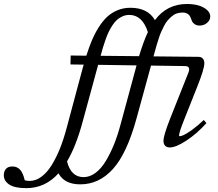

<svg xmlns="http://www.w3.org/2000/svg" viewBox="-296 -746 1118 986"><path d="M116.2 200.7Q34.7 200.7 4.4 144Q-64 220.2 -161.1 220.2Q-220.7 220.2 -248.5 201.7Q-276.4 183.1 -276.4 153.8Q-276.4 134.3 -265.6 121.6Q-254.9 108.9 -232.4 108.9Q-208 108.9 -192.9 125.5Q-177.7 142.1 -168.9 179.7Q-158.7 183.1 -144 183.1Q-112.3 183.1 -83.3 161.6Q-54.2 140.1 -30.5 101.8Q-6.8 63.5 12 16.4Q30.8 -30.8 45.9 -87.4L127.4 -391.6Q131.8 -408.7 133.8 -414.1L65.9 -415L66.9 -460.9L147.5 -460Q161.1 -503.4 175.8 -538.3Q190.4 -573.2 210.7 -605.5Q231 -637.7 253.9 -659.2Q276.9 -680.7 307.4 -693.4Q337.9 -706.1 373 -706.1Q463.4 -706.1 499.5 -642.6Q561.5 -725.6 664.6 -725.6Q717.8 -725.6 750.7 -706.5Q783.7 -687.5 783.7 -661.1Q783.7 -642.6 767.6 -628.7Q751.5 -614.7 728.5 -614.7Q714.4 -614.7 704.3 -621.6Q694.3 -628.4 690.9 -635.3Q687.5 -642.1 684.1 -652.3Q674.3 -681.6 641.6 -681.6Q625.5 -681.6 611.3 -676.8Q597.2 -671.9 585.4 -661.4Q573.7 -650.9 564.2 -640.1Q554.7 -629.4 545.9 -611.6Q537.1 -593.8 531.2 -581.1Q525.4 -568.4 518.6 -546.9Q511.7 -525.4 508.5 -514.4Q505.4 -503.4 499.5 -482.4L492.2 -456.5L724.1 -454.1Q737.3 -454.1 745.4 -445.3Q753.4 -436.5 753.4 -421.4Q753.4 -392.1 718.3 -304.2L651.4 -135.7Q623.5 -66.4 623.5 -50.3Q623.5 -46.4 627 -46.4Q633.3 -46.4 647.5 -52.5Q661.6 -58.6 689.9 -78.9Q718.3 -99.1 750.5 -129.9L764.2 -113.8Q714.8 -59.1 661.1 -23.9Q607.4 11.2 576.2 11.2Q560.5 11.2 552 2.4Q543.5 -6.3 543.5 -22.9Q543.5 -50.3 578.6 -139.2L671.4 -372.6Q684.6 -406.2 654.8 -406.7L479.5 -409.2L404.8 -136.7Q355.5 42.5 284.2 121.6Q212.9 200.7 116.2 200.7ZM221.7 -462.9 220.7 -459.5 418 -457.5Q440.9 -533.2 463.4 -581.1Q435.1 -669.4 367.7 -669.4Q349.6 -669.4 333.3 -662.1Q316.9 -654.8 304.7 -644Q292.5 -633.3 280.8 -615Q269 -596.7 261.5 -580.8Q253.9 -564.9 245.6 -541.3Q237.3 -517.6 232.7 -502Q228 -486.3 221.7 -462.9ZM127.4 -117.2Q93.8 6.3 48.3 83Q68.4 163.6 133.3 163.6Q165 163.6 194.1 142.1Q223.1 120.6 246.6 82Q270 43.5 289.1 -3.4Q308.1 -50.3 323.2 -106.9L405.3 -410.2L208 -413.1Z"/></svg>

Font: Elstob 6pt
Style: Italic
Weight: 400
Italic angle: -20°
Designer: Peter S. Baker
Version: Version 1.015